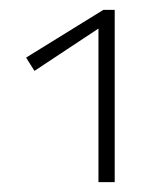

<svg xmlns="http://www.w3.org/2000/svg" viewBox="-20 -776 335 390"><path d="M213 -756V-406H180V-718L50 -632L33 -659L190 -756Z"/></svg>

Font: Ysabeau SC Light
Style: Regular
Weight: 300
Designer: Christian Thalmann (Catharsis Fonts)
Version: Version 0.003